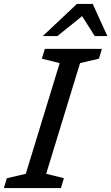

<svg xmlns="http://www.w3.org/2000/svg" viewBox="-40 -955 566 975"><path d="M263 -634.5 172.5 -657 188 -707H477.5L462.5 -657L366.5 -634.5L194.5 -72.5L284.5 -50L269.5 0H-20.5L-5 -50L91 -72.5ZM177.5 -772 350.5 -935H431L505 -772H441L377 -873L251.5 -772Z"/></svg>

Font: Newsreader 6pt
Style: Italic
Weight: 400
Italic angle: -17°
Designer: Hugues Gentile
Foundry: Production Type
Version: Version 1.003; ttfautohint (v1.8.3)